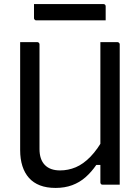

<svg xmlns="http://www.w3.org/2000/svg" viewBox="-20 -907 690 943"><path d="M568 0Q554 0 540 0Q526 0 512 0Q498 0 484 0Q482 0 480 -0.5Q478 -1 477 -2Q476 -3 475 -4.5Q474 -6 473.5 -7.5Q473 -9 473 -11Q473 -97 473 -183Q473 -269 473 -355.5Q473 -442 473 -528Q473 -614 473 -700Q487 -700 501 -700Q515 -700 529 -700Q543 -700 557 -700Q560 -700 562.5 -698.5Q565 -697 566.5 -694.5Q568 -692 568 -689Q568 -616 568 -543Q568 -470 568 -396.5Q568 -323 568 -250Q568 -177 568 -104Q568 -77 568 -51Q568 -25 568 0ZM253 16Q209 16 176.5 3.5Q144 -9 122.5 -33Q101 -57 90 -91.5Q79 -126 79 -170Q79 -234 79 -304.5Q79 -375 79 -450Q79 -525 79 -601Q79 -626 79 -650.5Q79 -675 79 -700Q100 -700 121 -700Q142 -700 163 -700Q167 -700 169 -698.5Q171 -697 172.5 -694.5Q174 -692 174 -689Q174 -604 174 -516Q174 -428 174 -342Q174 -256 174 -175Q174 -124 200 -97Q226 -70 275 -70Q315 -70 352 -85.5Q389 -101 424.5 -137.5Q460 -174 494 -236V-97H453Q429 -62 400 -36.5Q371 -11 334.5 2.5Q298 16 253 16ZM147 -887H488Q493 -887 496 -884Q499 -881 499 -876Q499 -859 499 -842Q499 -825 499 -807H158Q155 -807 152.5 -808.5Q150 -810 148.5 -812.5Q147 -815 147 -818Q147 -836 147 -853Q147 -870 147 -887Z"/></svg>

Font: Recursive
Style: Regular
Weight: 400
Version: Version 1.085